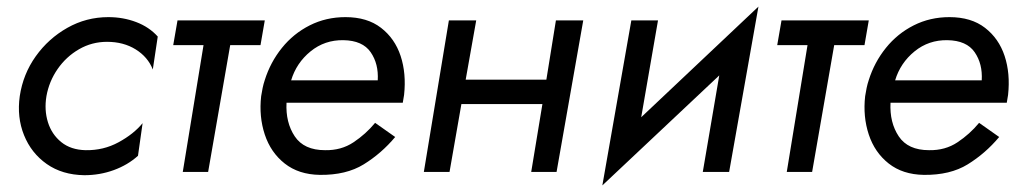

<svg xmlns="http://www.w3.org/2000/svg" viewBox="-20 -522 3095 583"><path d="M121 -230Q114 -188 125.5 -151Q137 -114 166 -90.5Q195 -67 240 -66Q294 -65 340 -90Q386 -115 413 -148L399 -49Q368 -21 325.5 -5.5Q283 10 236 10Q169 9 122 -24Q75 -57 53 -111.5Q31 -166 40 -230Q50 -297 88.5 -351Q127 -405 184.5 -437.5Q242 -470 309 -470Q354 -470 393.5 -455Q433 -440 459 -411L444 -311Q429 -349 392 -372Q355 -395 305 -395Q259 -395 220 -372.5Q181 -350 155 -312.5Q129 -275 121 -230Z M519 -460H784L771 -385H679L612 0H535L598 -385H506Z M1180 -106Q1138 -56 1084.5 -23Q1031 10 951 9Q887 8 844.5 -25.5Q802 -59 784 -113.5Q766 -168 773 -230Q775 -243 777.5 -255Q780 -267 784 -279Q801 -333 836 -376.5Q871 -420 920.5 -445Q970 -470 1029 -470Q1095 -470 1137 -437.5Q1179 -405 1196.5 -352Q1214 -299 1207 -234Q1206 -228 1205 -222Q1204 -216 1203 -210H850Q847 -150 875 -108Q903 -66 967 -66Q1016 -65 1053.5 -90Q1091 -115 1119 -149ZM1023 -400Q966 -401 923 -366Q880 -331 864 -278H1127Q1130 -328 1105.5 -363.5Q1081 -399 1023 -400Z M1343 -460H1426L1394 -280H1639L1668 -460H1751L1670 0H1593L1627 -206H1381L1345 0H1267Z M1978 -460 1927 -166 2283 -502 2194 0H2114L2164 -293L1809 41L1897 -460Z M2353 -460H2618L2605 -385H2513L2446 0H2369L2432 -385H2340Z M3014 -106Q2972 -56 2918.5 -23Q2865 10 2785 9Q2721 8 2678.5 -25.5Q2636 -59 2618 -113.5Q2600 -168 2607 -230Q2609 -243 2611.5 -255Q2614 -267 2618 -279Q2635 -333 2670 -376.5Q2705 -420 2754.5 -445Q2804 -470 2863 -470Q2929 -470 2971 -437.5Q3013 -405 3030.5 -352Q3048 -299 3041 -234Q3040 -228 3039 -222Q3038 -216 3037 -210H2684Q2681 -150 2709 -108Q2737 -66 2801 -66Q2850 -65 2887.5 -90Q2925 -115 2953 -149ZM2857 -400Q2800 -401 2757 -366Q2714 -331 2698 -278H2961Q2964 -328 2939.5 -363.5Q2915 -399 2857 -400Z"/></svg>

Font: Von Book
Style: Italic
Weight: 400
Version: Version 4.000; ttfautohint (v1.8.4.7-5d5b)